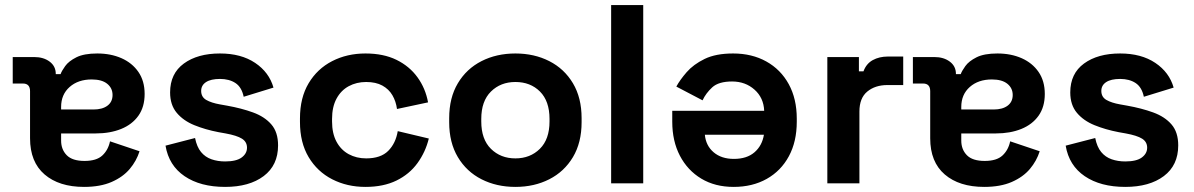

<svg xmlns="http://www.w3.org/2000/svg" viewBox="-20 -720 4687 754"><path d="M548 -351Q548 -300 523.5 -265.5Q499 -231 455.5 -213.5Q412 -196 356 -196H220V-168Q220 -133 242 -110.5Q264 -88 312 -88Q359 -88 382 -109.5Q405 -131 412 -165L528 -126Q516 -88 489.5 -56.5Q463 -25 418.5 -5.5Q374 14 310 14Q212 14 155 -35Q98 -84 98 -177V-362Q98 -392 70 -392H30V-496H114Q151 -496 175 -478Q199 -460 199 -430V-429H218Q222 -441 236 -460.5Q250 -480 280 -495Q310 -510 362 -510Q415 -510 457 -491.5Q499 -473 523.5 -437.5Q548 -402 548 -351ZM220 -300V-290H347Q382 -290 402 -305Q422 -320 422 -347Q422 -374 401 -391Q380 -408 340 -408Q287 -408 253.5 -378.5Q220 -349 220 -300Z M630 -148 746 -178Q753 -143 769.5 -123Q786 -103 810.5 -94.5Q835 -86 864 -86Q908 -86 929 -101.5Q950 -117 950 -140Q950 -163 930 -175.5Q910 -188 866 -196L838 -201Q786 -211 743 -228.5Q700 -246 674 -277Q648 -308 648 -357Q648 -431 702 -470.5Q756 -510 844 -510Q927 -510 982 -473Q1037 -436 1054 -376L937 -340Q929 -378 904.5 -394Q880 -410 844 -410Q808 -410 789 -397.5Q770 -385 770 -363Q770 -339 790 -327.5Q810 -316 844 -310L872 -305Q928 -295 973.5 -278.5Q1019 -262 1045.5 -231.5Q1072 -201 1072 -149Q1072 -71 1015.5 -28.5Q959 14 864 14Q767 14 705 -28Q643 -70 630 -148Z M1158 -241V-255Q1158 -336 1192 -393Q1226 -450 1284.5 -480Q1343 -510 1415 -510Q1486 -510 1537 -485Q1588 -460 1619.5 -416.5Q1651 -373 1661 -318L1539 -292Q1535 -322 1521 -346Q1507 -370 1481.5 -384Q1456 -398 1418 -398Q1380 -398 1349.5 -381.5Q1319 -365 1301.5 -332.5Q1284 -300 1284 -253V-243Q1284 -196 1301.5 -163.5Q1319 -131 1349.5 -114.5Q1380 -98 1418 -98Q1475 -98 1504.5 -127.5Q1534 -157 1542 -205L1664 -176Q1651 -123 1619.5 -79.5Q1588 -36 1537 -11Q1486 14 1415 14Q1343 14 1284.5 -16Q1226 -46 1192 -103Q1158 -160 1158 -241Z M1744 -240V-256Q1744 -336 1778 -393Q1812 -450 1871 -480Q1930 -510 2004 -510Q2078 -510 2137 -480Q2196 -450 2230 -393Q2264 -336 2264 -256V-240Q2264 -160 2230 -103Q2196 -46 2137 -16Q2078 14 2004 14Q1930 14 1871 -16Q1812 -46 1778 -103Q1744 -160 1744 -240ZM2138 -243V-253Q2138 -323 2100.5 -360.5Q2063 -398 2004 -398Q1946 -398 1908 -360.5Q1870 -323 1870 -253V-243Q1870 -173 1908 -135.5Q1946 -98 2004 -98Q2062 -98 2100 -135.5Q2138 -173 2138 -243Z M2380 0V-700H2506V0Z M3109 -254V-242Q3109 -164 3078 -106.5Q3047 -49 2991 -17.5Q2935 14 2861 14Q2788 14 2734 -18.5Q2680 -51 2650 -108.5Q2620 -166 2620 -242V-285H2981Q2979 -336 2943 -368Q2907 -400 2855 -400Q2802 -400 2777 -377Q2752 -354 2739 -326L2636 -380Q2650 -406 2676.5 -436.5Q2703 -467 2747 -488.5Q2791 -510 2859 -510Q2933 -510 2989.5 -478.5Q3046 -447 3077.5 -389.5Q3109 -332 3109 -254ZM2748 -191Q2752 -148 2782.5 -122Q2813 -96 2862 -96Q2913 -96 2943 -122Q2973 -148 2980 -191Z M3229 0V-496H3353V-440H3371Q3382 -470 3407.5 -484Q3433 -498 3467 -498H3527V-386H3465Q3417 -386 3386 -360.5Q3355 -335 3355 -282V0Z M4083 -351Q4083 -300 4058.5 -265.5Q4034 -231 3990.5 -213.5Q3947 -196 3891 -196H3755V-168Q3755 -133 3777 -110.5Q3799 -88 3847 -88Q3894 -88 3917 -109.5Q3940 -131 3947 -165L4063 -126Q4051 -88 4024.5 -56.5Q3998 -25 3953.5 -5.5Q3909 14 3845 14Q3747 14 3690 -35Q3633 -84 3633 -177V-362Q3633 -392 3605 -392H3565V-496H3649Q3686 -496 3710 -478Q3734 -460 3734 -430V-429H3753Q3757 -441 3771 -460.5Q3785 -480 3815 -495Q3845 -510 3897 -510Q3950 -510 3992 -491.5Q4034 -473 4058.5 -437.5Q4083 -402 4083 -351ZM3755 -300V-290H3882Q3917 -290 3937 -305Q3957 -320 3957 -347Q3957 -374 3936 -391Q3915 -408 3875 -408Q3822 -408 3788.5 -378.5Q3755 -349 3755 -300Z M4165 -148 4281 -178Q4288 -143 4304.5 -123Q4321 -103 4345.5 -94.5Q4370 -86 4399 -86Q4443 -86 4464 -101.5Q4485 -117 4485 -140Q4485 -163 4465 -175.5Q4445 -188 4401 -196L4373 -201Q4321 -211 4278 -228.5Q4235 -246 4209 -277Q4183 -308 4183 -357Q4183 -431 4237 -470.5Q4291 -510 4379 -510Q4462 -510 4517 -473Q4572 -436 4589 -376L4472 -340Q4464 -378 4439.5 -394Q4415 -410 4379 -410Q4343 -410 4324 -397.5Q4305 -385 4305 -363Q4305 -339 4325 -327.5Q4345 -316 4379 -310L4407 -305Q4463 -295 4508.5 -278.5Q4554 -262 4580.5 -231.5Q4607 -201 4607 -149Q4607 -71 4550.5 -28.5Q4494 14 4399 14Q4302 14 4240 -28Q4178 -70 4165 -148Z"/></svg>

Font: Space 7353
Style: Regular
Weight: 400
Designer: Christine Claussen + Ruben Lyon  (Space 7353)
Version: Version 1.000;FEAKit 1.0